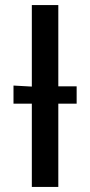

<svg xmlns="http://www.w3.org/2000/svg" viewBox="-20 -734 354 754"><path d="M209 -714V-395H281V-327H209V0H105V-327H33V-398L105 -394V-714Z"/></svg>

Font: Non Bureau
Style: Regular
Weight: 400
Designer: Jona Saucedo
Foundry: Non Foundry
Version: Version 1.000; ttfautohint (v1.8.4)